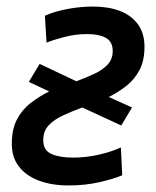

<svg xmlns="http://www.w3.org/2000/svg" viewBox="-20 -553 477 586"><path d="M190 13Q137 13 98 -2Q59 -17 37.5 -45Q16 -73 16 -114Q16 -158 31.5 -188Q47 -218 73.5 -238.5Q100 -259 130 -274L68 -303L101 -358L213 -305Q243 -316 268.5 -328Q294 -340 309 -356.5Q324 -373 324 -397Q324 -426 303 -437.5Q282 -449 247 -449Q211 -449 178 -440.5Q145 -432 122 -423L117 -505Q146 -518 185.5 -525.5Q225 -533 264 -533Q310 -533 345 -520Q380 -507 400.5 -479.5Q421 -452 421 -410Q421 -368 406 -339.5Q391 -311 366.5 -291.5Q342 -272 312 -257L383 -225L350 -170L231 -225Q199 -213 172 -200.5Q145 -188 128.5 -170.5Q112 -153 112 -125Q112 -94 137 -83Q162 -72 203 -72Q243 -72 282 -81Q321 -90 349 -103L353 -18Q327 -7 283.5 3Q240 13 190 13Z"/></svg>

Font: Ubuntu Sans Medium
Style: Italic
Weight: 500
Italic angle: -13.5°
Designer: Dalton Maag Ltd
Foundry: Dalton Maag Ltd
Version: Version 1.006